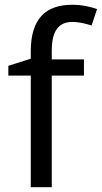

<svg xmlns="http://www.w3.org/2000/svg" viewBox="-20 -785 427 805"><path d="M332 -468V-536H197V-571C197 -655 225 -693 284 -693C313 -693 342 -685 364 -678L387 -747C361 -756 325 -765 283 -765C173 -765 109 -708 109 -570V-539L15 -509V-468H109V0H197V-468Z"/></svg>

Font: Noto Sans Arabic UI
Style: Regular
Weight: 400
Designer: Monotype Design Team, Nadine Chahine and Nizar Qandah
Foundry: Monotype Imaging Inc.
Version: Version 2.010